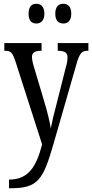

<svg xmlns="http://www.w3.org/2000/svg" viewBox="-20 -765 490 1021"><path d="M317 -640C339 -640 359 -653 359 -692C359 -732 339 -745 317 -745C293 -745 274 -732 274 -692C274 -653 293 -640 317 -640ZM173 -640C195 -640 216 -653 216 -692C216 -732 195 -745 173 -745C150 -745 132 -732 132 -692C132 -653 150 -640 173 -640ZM28 190V236H37C184 236 210 190 266 -5L386 -422C404 -487 417 -495 448 -495H450V-536H287V-495H290C323 -494 339 -486 339 -460C339 -441 335 -423 329 -403L279 -205C266 -157 257 -119 250 -82C245 -116 233 -167 213 -233L165 -394C156 -423 150 -445 150 -462C150 -481 161 -495 198 -495H201V-536H3V-495H6C37 -495 46 -486 61 -442L204 3C173 122 131 190 28 190Z"/></svg>

Font: Noto Serif Georgian ExtraCondensed
Style: Regular
Weight: 400
Width: 2
Designer: Monotype Design Team, Akaki Razmadze
Foundry: Google LLC
Version: Version 2.003